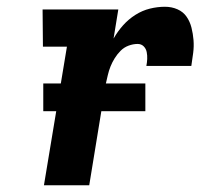

<svg xmlns="http://www.w3.org/2000/svg" viewBox="-20 -548 640 568"><path d="M110 0 178 -410H107L106 -520H330L316 -434Q328 -455 344 -473Q360 -491 380.5 -504Q401 -517 423.5 -522.5Q446 -528 468 -528Q488 -528 505 -520.5Q522 -513 532 -498.5Q542 -484 546.5 -466Q551 -448 552.5 -429.5Q554 -411 551.5 -391.5Q549 -372 546 -353H413Q415 -363 415.5 -373.5Q416 -384 414 -394Q412 -404 405 -411Q398 -418 387 -418Q374 -418 360.5 -413Q347 -408 337 -398Q327 -388 319.5 -376Q312 -364 307 -351.5Q302 -339 299 -326Q296 -313 293 -300L244 0ZM410 -219H108V-301H410Z"/></svg>

Font: Iosevka Etoile Extrabold
Style: Italic
Weight: 800
Italic angle: -9°
Designer: Belleve Invis
Foundry: Belleve Invis
Version: Version 22.1.2; ttfautohint (v1.8.4)